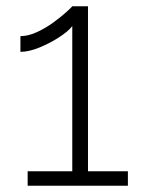

<svg xmlns="http://www.w3.org/2000/svg" viewBox="-20 -591 448 611"><path d="M387 -46V0H68V-46H210V-508Q198 -492 169 -473Q140 -454 106 -440Q72 -426 45 -426V-476Q70 -476 98 -489Q126 -502 150.5 -520Q175 -538 191.5 -553Q208 -568 210 -571H260V-46Z"/></svg>

Font: Raleway Light
Style: Regular
Weight: 300
Designer: Matt McInerney, Pablo Impallari, Rodrigo Fuenzalida
Foundry: Matt McInerney, Pablo Impallari, Rodrigo Fuenzalida
Version: Version 4.026